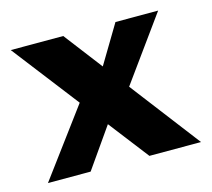

<svg xmlns="http://www.w3.org/2000/svg" viewBox="-72 -522 669 607"><g transform="rotate(-15 262.5 -218.5)"><path d="M269.5 -297.9 352.5 -436.5H492.2L319.3 -197.3ZM515.6 0H346.7L9.8 -436.5H181.6ZM252 -139.6 154.3 0H14.6L188.5 -234.4Z"/></g></svg>

Font: Josefin Sans CFJ
Style: Bold
Weight: 700
Designer: Santiago Orozco
Foundry: Typemade
Version: Version 2.001